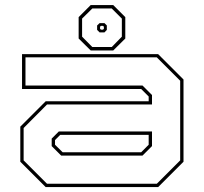

<svg xmlns="http://www.w3.org/2000/svg" viewBox="-20 -760 828 780"><path d="M165.5 0 62.5 -103V-245.5L165.5 -348.5H584V-368L553.5 -398.5H69.5V-540H622.5L725.5 -437V-103L622.5 0ZM171 -13.5H617L712 -108.5V-432L617 -527H83.5V-412.5H559L597.5 -374V-335.5H171L76 -240V-108.5ZM228.5 -128 190 -166.5V-197L219 -226H597.5V-166.5L559 -128ZM234.5 -141.5H553.5L584 -172V-212H224.5L203.5 -191V-172ZM348.5 -555 299.5 -603.5V-690.5L348.5 -739.5H440L489 -690.5V-603.5L440 -555ZM355 -569H434L475 -611V-684.5L434 -725.5H355L313.5 -684.5V-611ZM384.5 -628.5 374.5 -638.5V-656.5L384.5 -666H404.5L414 -656.5V-638.5L404.5 -628.5ZM390 -639.5H398.5L402 -643V-651.5L398.5 -655H390L386.5 -651.5V-643Z"/></svg>

Font: Tourney Expanded Thin
Style: Regular
Weight: 100
Width: 7
Designer: Tyler Finck
Foundry: Etcetera Type Co
Version: Version 1.010; ttfautohint (v1.8.3)